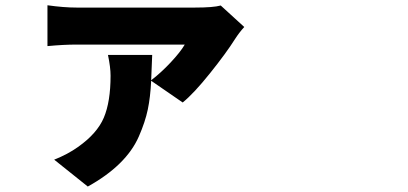

<svg xmlns="http://www.w3.org/2000/svg" viewBox="-20 -597 1540 725"><path d="M813.5 -576.2 902.3 -495.1Q882.8 -473.6 867.2 -449.2Q834 -396.5 772.9 -320.3Q711.9 -244.1 669.9 -210L550.8 -292Q547.9 -230.5 538.1 -183.6Q528.3 -136.7 504.4 -82Q480.5 -27.3 432.1 20Q383.8 67.4 311.5 107.4L184.6 5.9Q236.3 -14.6 274.4 -42Q346.7 -92.8 372.1 -152.8Q397.5 -212.9 397.5 -311.5Q397.5 -342.8 387.7 -389.6H554.7Q552.7 -327.1 550.8 -293.9Q587.9 -322.3 624.5 -361.3Q661.1 -400.4 677.7 -428.7H269.5Q220.7 -428.7 159.2 -422.9V-577.1Q220.7 -568.4 269.5 -568.4H715.8Q785.2 -568.4 813.5 -576.2Z"/></svg>

Font: Bpmf Zihi Sans Heavy
Style: Heavy
Weight: 900
Foundry: But Ko
Version: Version 1.320